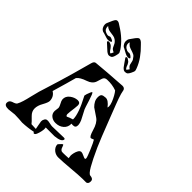

<svg xmlns="http://www.w3.org/2000/svg" viewBox="-277 -1120 1286 1286"><g transform="rotate(45 366.0 -477.0)"><path d="M14 1Q-25 2 -25 -23Q-25 -44 -3 -52Q24 -60 29 -69Q38 -85 45.5 -109.5Q53 -134 60 -165Q69 -203 76 -228Q83 -253 87 -263Q95 -288 121.5 -374.5Q148 -461 188 -609Q194 -632 209 -633Q287 -641 443 -651Q462 -651 468 -636Q470 -628 471.5 -620.5Q473 -613 475 -605Q484 -574 500 -533Q516 -492 536 -440Q565 -364 585 -314.5Q605 -265 616 -240Q653 -158 677.5 -116Q702 -74 716 -73Q746 -71 746 -49V-46Q746 -26 730 -21H695Q677 -21 650.5 -19Q624 -17 589 -14Q552 -11 524 -9Q496 -7 478 -7Q455 -7 436 -21Q414 -38 412 -63Q412 -66 418 -73Q424 -80 430.5 -86Q437 -92 439 -92Q443 -92 445.5 -83.5Q448 -75 452.5 -65.5Q457 -56 467 -52Q468 -52 471.5 -51.5Q475 -51 480 -51Q488 -51 501 -51.5Q514 -52 531 -53L528 -75Q528 -85 531.5 -100.5Q535 -116 542.5 -129Q550 -142 562 -143Q571 -143 587.5 -135Q604 -127 610 -127Q615 -127 615 -136Q615 -141 608.5 -158.5Q602 -176 593 -197.5Q584 -219 575.5 -236.5Q567 -254 563 -260Q559 -260 552 -256.5Q545 -253 541 -253Q528 -253 514 -301Q499 -355 470 -375Q443 -394 428 -403.5Q413 -413 411 -415Q396 -430 388 -445.5Q380 -461 380 -480Q380 -500 388.5 -507Q397 -514 419 -515Q445 -517 475 -477Q477 -483 477 -490Q477 -504 469 -524.5Q461 -545 450 -564.5Q439 -584 430 -594Q389 -609 343 -607Q320 -607 313 -587.5Q306 -568 301 -549Q290 -518 251 -505Q203 -489 186 -467Q178 -438 166 -395Q154 -352 137 -295Q170 -275 171 -235Q171 -220 152 -186Q134 -155 134 -127Q134 -99 157 -77Q187 -48 194 -38L237 -36Q235 -47 232 -62Q229 -77 226 -96Q225 -108 232 -120Q239 -132 251 -132Q260 -133 277 -129Q294 -125 302 -125L409 -128Q422 -128 422 -122Q422 -96 360 -90H277L278 -80Q279 -73 275.5 -54.5Q272 -36 265.5 -20.5Q259 -5 250 -5H249Q244 -5 242 -13Q193 -3 142 -1Q129 -3 110.5 -3.5Q92 -4 69 -5Q51 -4 14 1ZM301 -157Q277 -157 259 -171Q241 -185 241 -210Q241 -217 243 -227.5Q245 -238 245 -243Q244 -255 234 -272.5Q224 -290 223 -302Q221 -331 247 -351Q259 -360 271.5 -365Q284 -370 299 -371Q325 -371 325 -347Q325 -336 322.5 -317.5Q320 -299 318 -282Q316 -265 316 -255Q318 -241 326 -241Q333 -245 343.5 -249Q354 -253 368 -257V-263Q368 -286 354 -326Q340 -366 309 -424Q309 -428 313 -441Q317 -454 322.5 -466Q328 -478 331 -478Q339 -473 354 -424Q363 -394 368.5 -378Q374 -362 375 -360L401 -310Q412 -291 416 -276.5Q420 -262 420 -254Q420 -229 397 -229Q394 -229 390 -229Q386 -229 381 -230Q382 -197 359 -177Q336 -157 301 -157ZM388 -728Q381 -728 376 -731Q368 -736 362 -743Q355 -752 346 -765Q337 -778 326 -794Q321 -801 324 -802Q327 -807 331 -807Q337 -807 347 -799Q355 -795 359.5 -788Q364 -781 367 -775Q372 -760 376 -754Q380 -748 382 -746Q383 -746 383.5 -745.5Q384 -745 384 -745Q386 -745 392 -753L399 -763Q389 -770 383.5 -777Q378 -784 374 -807Q373 -816 368 -824.5Q363 -833 356 -841Q348 -851 332 -856Q315 -861 305.5 -865Q296 -869 292 -871Q278 -880 272 -891Q269 -885 269 -877Q269 -869 273 -860.5Q277 -852 286 -846Q300 -837 310 -837Q316 -837 319 -838H321Q327 -838 335 -833Q357 -817 346 -814Q340 -811 333 -811Q320 -811 306 -819Q284 -831 274.5 -836Q265 -841 267 -839Q257 -847 252 -857.5Q247 -868 247 -878Q247 -893 254 -903Q282 -945 293 -952Q298 -955 302 -955Q308 -955 316 -950Q318 -949 323.5 -944.5Q329 -940 336 -932Q367 -902 390.5 -869Q414 -836 427 -801L430 -792Q432 -788 432 -785.5Q432 -783 432 -781Q432 -775 430 -771Q415 -733 402 -730Q398 -729 394.5 -728.5Q391 -728 388 -728ZM227 -731Q223 -733 219.5 -734.5Q216 -736 211 -740Q202 -748 190.5 -758.5Q179 -769 165 -782Q159 -786 161 -790Q164 -796 171 -796Q177 -796 185 -792Q193 -790 199 -783.5Q205 -777 209 -772Q217 -759 222 -754Q227 -749 230 -747H231Q234 -747 238 -756L243 -767Q232 -772 225 -777.5Q218 -783 209 -805Q203 -821 185 -834Q174 -842 158 -844Q140 -846 130 -848Q120 -850 116 -851Q101 -857 92 -866Q90 -856 95 -843.5Q100 -831 115 -825Q127 -820 135 -820Q141 -820 149 -824Q150 -825 154 -825Q159 -825 166 -822Q191 -812 181 -806Q173 -799 158 -799Q149 -799 140 -802Q117 -810 106.5 -812.5Q96 -815 98 -814Q83 -820 76 -832.5Q69 -845 69 -858Q69 -867 72 -874Q91 -921 100 -930Q105 -935 112 -935Q115 -935 117.5 -934.5Q120 -934 123 -933Q127 -932 146 -919Q221 -873 263 -810Q264 -808 265 -806Q266 -804 267 -802Q272 -795 272.5 -790Q273 -785 272 -781Q265 -741 253 -735Q237 -727 227 -731Z"/></g></svg>

Font: Moo Lah Lah
Style: Regular
Weight: 400
Designer: Robert E. Leuschke
Foundry: Robert E. Leuschke
Version: Version 1.010; ttfautohint (v1.8.3)